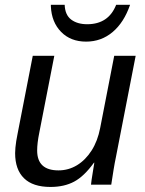

<svg xmlns="http://www.w3.org/2000/svg" viewBox="-20 -757 596 787"><path d="M365.2 -90.3Q324.7 -34.2 283.9 -12.5Q243.2 9.3 187 9.3Q114.7 9.3 78.4 -26.4Q42 -62 42 -129.4Q42 -140.1 43.2 -152.3Q44.4 -164.6 46.6 -179Q48.8 -193.4 52.2 -209.5L114.3 -528.3H202.6L141.1 -213.4Q132.3 -170.4 132.3 -140.1Q132.3 -58.6 219.7 -58.6Q260.7 -58.6 295.7 -79.8Q330.6 -101.1 355.5 -140.1Q380.4 -179.2 390.6 -232.4L448.2 -528.3H536.1L455.1 -112.8Q450.2 -89.8 445.6 -61.5Q440.9 -33.2 436 0H353Q353 -3.9 355.5 -20.5Q357.9 -37.1 361.3 -57.1Q364.7 -77.1 366.7 -90.3ZM333 -586.4Q269.5 -586.4 230.5 -626.2Q191.4 -666 188.5 -731V-737.3H245.1Q246.6 -695.8 271.7 -676.8Q296.9 -657.7 337.4 -657.7Q380.9 -657.7 410.6 -677.5Q440.4 -697.3 456.1 -737.3H513.2Q488.3 -665 441.7 -625.7Q395 -586.4 333 -586.4Z"/></svg>

Font: Arimo
Style: Italic
Weight: 400
Italic angle: -12°
Designer: Steve Matteson
Foundry: Monotype Imaging Inc.
Version: Version 1.33